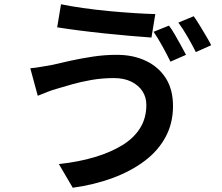

<svg xmlns="http://www.w3.org/2000/svg" viewBox="-20 -822 1040 900"><path d="M666 -330Q666 -366 648 -394Q630 -422 596 -439Q562 -456 514 -456Q458 -456 407.5 -447Q357 -438 317 -426.5Q277 -415 250 -407Q227 -401 202 -391Q177 -381 157 -373L122 -502Q146 -504 174 -509Q202 -514 226 -518Q263 -527 311 -537.5Q359 -548 414.5 -556.5Q470 -565 528 -565Q605 -565 664.5 -536.5Q724 -508 757.5 -455Q791 -402 791 -325Q791 -245 756.5 -180.5Q722 -116 658.5 -68Q595 -20 509 12Q423 44 321 58L256 -53Q349 -63 424 -85.5Q499 -108 553.5 -141.5Q608 -175 637 -222Q666 -269 666 -330ZM266 -802Q309 -793 368.5 -784.5Q428 -776 491.5 -770Q555 -764 612 -760.5Q669 -757 708 -756L690 -646Q647 -649 589 -654Q531 -659 469 -665.5Q407 -672 349 -679.5Q291 -687 248 -694ZM772 -702Q785 -685 799.5 -660Q814 -635 828 -609.5Q842 -584 852 -565L779 -533Q764 -564 742 -604Q720 -644 700 -673ZM888 -746Q901 -728 916.5 -702.5Q932 -677 946.5 -652.5Q961 -628 970 -610L898 -578Q882 -610 859.5 -649Q837 -688 816 -716Z"/></svg>

Font: Noto Sans JP SemiBold
Style: Regular
Weight: 600
Designer: Ryoko NISHIZUKA  (kana, bopomofo & ideographs); Paul D. Hunt (Latin, Greek & Cyrillic); Sandoll Communications , Soo-you
Foundry: Adobe
Version: Version 2.004-H2;hotconv 1.0.118;makeotfexe 2.5.65603